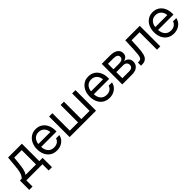

<svg xmlns="http://www.w3.org/2000/svg" viewBox="324 -1888 3407 3407"><g transform="rotate(-45 2027.0 -185.0)"><path d="M11.2 156.2V-78.1H56.2Q78.6 -101.6 93.3 -128.4Q107.9 -155.3 117.4 -198.7Q127 -242.2 133.3 -314.5L151.9 -515.6H498.5V-78.1H581.5V156.2H498.5V0H94.2V156.2ZM151.9 -78.1H415.5V-437.5H227.5L215.3 -314.5Q207.5 -234.9 194.1 -175.3Q180.7 -115.7 151.9 -78.1Z M857.4 11.7Q781.7 11.7 728.3 -22.9Q674.8 -57.6 646.5 -118.4Q618.2 -179.2 618.2 -256.8Q618.2 -335.4 647.9 -396.5Q677.7 -457.5 730.5 -492.4Q783.2 -527.3 851.6 -527.3Q923.3 -527.3 976.1 -493.2Q1028.8 -459 1057.4 -397.9Q1085.9 -336.9 1085.9 -256.8V-233.9H700.2Q703.1 -158.2 743.7 -110.8Q784.2 -63.5 857.4 -63.5Q912.6 -63.5 947.5 -88.9Q982.4 -114.3 994.1 -154.3H1077.1Q1067.4 -105 1036.6 -67.6Q1005.9 -30.3 959.7 -9.3Q913.6 11.7 857.4 11.7ZM701.2 -305.2H1002.9Q996.1 -373 955.6 -413.1Q915 -453.1 851.6 -453.1Q788.1 -453.1 748 -413.1Q708 -373 701.2 -305.2Z M1180.7 -515.6H1263.7V-78.1H1470.2V-515.6H1553.2V-78.1H1759.8V-515.6H1842.8V0H1180.7Z M2178.7 11.7Q2103 11.7 2049.6 -22.9Q1996.1 -57.6 1967.8 -118.4Q1939.5 -179.2 1939.5 -256.8Q1939.5 -335.4 1969.2 -396.5Q1999 -457.5 2051.8 -492.4Q2104.5 -527.3 2172.9 -527.3Q2244.6 -527.3 2297.4 -493.2Q2350.1 -459 2378.7 -397.9Q2407.2 -336.9 2407.2 -256.8V-233.9H2021.5Q2024.4 -158.2 2064.9 -110.8Q2105.5 -63.5 2178.7 -63.5Q2233.9 -63.5 2268.8 -88.9Q2303.7 -114.3 2315.4 -154.3H2398.4Q2388.7 -105 2357.9 -67.6Q2327.1 -30.3 2281 -9.3Q2234.9 11.7 2178.7 11.7ZM2022.5 -305.2H2324.2Q2317.4 -373 2276.9 -413.1Q2236.3 -453.1 2172.9 -453.1Q2109.4 -453.1 2069.3 -413.1Q2029.3 -373 2022.5 -305.2Z M2502 0V-515.6H2716.8Q2804.7 -515.6 2856.4 -480Q2908.2 -444.3 2908.2 -378.4Q2908.2 -332.5 2882.8 -306.4Q2857.4 -280.3 2815.4 -271Q2844.2 -266.6 2870.1 -252.2Q2896 -237.8 2912.4 -211.7Q2928.7 -185.5 2928.7 -146Q2928.7 -81.1 2881.3 -40.5Q2834 0 2751 0ZM2581.1 -77.1H2751Q2795.4 -77.1 2819.1 -95.9Q2842.8 -114.7 2842.8 -148.9Q2842.8 -187.5 2819.1 -208.3Q2795.4 -229 2751 -229H2581.1ZM2581.1 -300.3H2720.7Q2770.5 -300.3 2797.4 -319.1Q2824.2 -337.9 2824.2 -372.6Q2824.2 -404.3 2796.4 -421.4Q2768.6 -438.5 2716.8 -438.5H2581.1Z M2972.2 0V-78.1H2991.7Q3016.6 -78.1 3033 -85.7Q3049.3 -93.3 3059.3 -115Q3069.3 -136.7 3075 -178.5Q3080.6 -220.2 3083.5 -289.1L3093.3 -515.6H3456.5V0H3373.5V-437.5H3172.4L3163.6 -257.8Q3159.2 -168.5 3144 -111.6Q3128.9 -54.7 3095 -27.3Q3061 0 3000.5 0Z M3792.5 11.7Q3716.8 11.7 3663.3 -22.9Q3609.9 -57.6 3581.5 -118.4Q3553.2 -179.2 3553.2 -256.8Q3553.2 -335.4 3583 -396.5Q3612.8 -457.5 3665.5 -492.4Q3718.3 -527.3 3786.6 -527.3Q3858.4 -527.3 3911.1 -493.2Q3963.9 -459 3992.4 -397.9Q4021 -336.9 4021 -256.8V-233.9H3635.3Q3638.2 -158.2 3678.7 -110.8Q3719.2 -63.5 3792.5 -63.5Q3847.7 -63.5 3882.6 -88.9Q3917.5 -114.3 3929.2 -154.3H4012.2Q4002.4 -105 3971.7 -67.6Q3940.9 -30.3 3894.8 -9.3Q3848.6 11.7 3792.5 11.7ZM3636.2 -305.2H3938Q3931.2 -373 3890.6 -413.1Q3850.1 -453.1 3786.6 -453.1Q3723.1 -453.1 3683.1 -413.1Q3643.1 -373 3636.2 -305.2Z"/></g></svg>

Font: Inter Display
Style: Regular
Weight: 400
Designer: Rasmus Andersson
Foundry: rsms
Version: Version 4.001;git-9221beed3